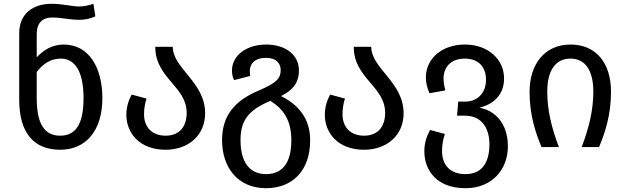

<svg xmlns="http://www.w3.org/2000/svg" viewBox="-20 -773 3293 1009"><path d="M296 14C432 14 518 -87 518 -257C518 -418 447 -539 315 -539C253 -539 208 -509 173 -472V-593C173 -652 202 -681 254 -681C307 -681 338 -669 398 -669C423 -669 450 -673 481 -687L471 -753C438 -742 416 -739 397 -739C355 -739 313 -753 249 -753C154 -753 81 -701 81 -599V-245C82 -78 155 14 296 14ZM173 -257V-395C206 -437 245 -465 299 -465C373 -465 419 -400 419 -257C419 -122 379 -60 296 -60C213 -60 173 -123 173 -257Z M850 14C967 14 1058 -59 1058 -178C1058 -342 888 -413 888 -527H796C796 -361 961 -320 961 -180C961 -113 928 -60 850 -60C779 -60 737 -105 737 -172C737 -203 742 -231 750 -255L672 -276C655 -245 644 -209 644 -169C644 -77 711 14 850 14Z M1147 -36C1147 107 1230 216 1378 216C1517 216 1610 124 1610 -36C1610 -152 1546 -224 1457 -268C1531 -306 1551 -349 1551 -403C1551 -483 1483 -539 1378 -539C1282 -539 1199 -486 1199 -402C1199 -383 1203 -367 1210 -352L1295 -374C1294 -380 1293 -388 1293 -401C1293 -437 1318 -469 1378 -469C1432 -469 1455 -439 1455 -406C1455 -363 1438 -339 1339 -297C1212 -243 1147 -165 1147 -36ZM1401 -243C1471 -199 1511 -140 1511 -36C1511 78 1468 142 1378 142C1294 142 1244 82 1244 -36C1244 -136 1281 -193 1401 -243Z M1893 14C2010 14 2101 -59 2101 -178C2101 -342 1931 -413 1931 -527H1839C1839 -361 2004 -320 2004 -180C2004 -113 1971 -60 1893 -60C1822 -60 1780 -105 1780 -172C1780 -203 1785 -231 1793 -255L1715 -276C1698 -245 1687 -209 1687 -169C1687 -77 1754 14 1893 14Z M2426 216C2567 216 2649 117 2649 -4C2649 -131 2575 -194 2499 -207C2574 -225 2629 -275 2629 -361C2629 -461 2545 -539 2423 -539C2304 -539 2218 -466 2218 -366C2218 -338 2225 -309 2237 -283L2320 -298C2315 -318 2311 -338 2311 -360C2311 -418 2347 -465 2423 -465C2499 -465 2534 -416 2534 -355C2534 -277 2482 -239 2426 -239H2388L2382 -165H2424C2514 -165 2552 -96 2552 -15C2552 72 2520 142 2426 142C2344 142 2303 93 2303 20C2303 -16 2310 -44 2318 -69L2240 -90C2222 -56 2210 -22 2210 22C2210 124 2277 216 2426 216Z M2826 0H2917C2879 -101 2856 -193 2856 -291C2856 -411 2905 -465 2978 -465C3050 -465 3098 -411 3098 -291C3098 -193 3075 -101 3037 0H3128C3159 -73 3191 -168 3191 -291C3191 -441 3113 -539 2978 -539C2843 -539 2763 -436 2763 -291C2763 -168 2795 -73 2826 0Z"/></svg>

Font: FiraGO Unicode
Style: Regular
Weight: 400
Designer: bBox Type
Foundry: bBox Type GmbH
Version: Version 1.001;PS 001.001;hotconv 1.0.88;makeotf.lib2.5.64775